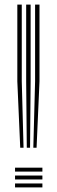

<svg xmlns="http://www.w3.org/2000/svg" viewBox="-20 -820 249 840"><path d="M125.8 -173.8 133.5 -464.2V-800H152.8V-464.2L140 -173.8ZM68.5 -173.8 55.8 -464.2V-800H75.2V-464.2L83 -173.8ZM97.2 -173.8 94.5 -464.2V-800H114V-464.2L111.5 -173.8ZM45.8 -69.2V-86.5H165.5V-69.2ZM45.8 -34.8V-52H165.5V-34.8ZM45.8 0V-17.2H165.5V0Z"/></svg>

Font: Big Shoulders Inline Text SemiBold
Style: Regular
Weight: 600
Designer: Patric King
Foundry: XO Type Co
Version: Version 1.000